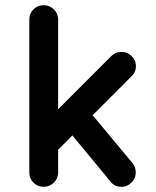

<svg xmlns="http://www.w3.org/2000/svg" viewBox="-20 -720 600 740"><path d="M93 -55V-645Q93 -668 109 -684Q125 -700 148 -700Q171 -700 187.5 -684Q204 -668 204 -645V-299L409 -504Q425 -520 448 -520Q471 -520 487 -504Q504 -488 504 -465Q504 -442 487 -426L337 -276L491 -91Q505 -73 503 -50Q501 -27 483 -13Q469 0 448 0Q421 0 406 -20L259 -198L204 -143V-55Q204 -32 187.5 -16Q171 0 148 0Q125 0 109 -16Q93 -32 93 -55Z"/></svg>

Font: Quicksand
Style: Bold
Weight: 700
Designer: Andrew Paglinawan
Foundry: Andrew Paglinawan
Version: 1.002